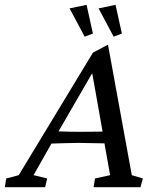

<svg xmlns="http://www.w3.org/2000/svg" viewBox="-61 -776 649 796"><path d="M410.2 -624 347.7 -741.2 418 -755.9 444.3 -636.7ZM290 -624 227.5 -741.2 297.9 -755.9 324.2 -636.7ZM-41 0 -35.2 -36.1 16.6 -49.8 324.2 -557.6 386.7 -590.8 485.4 -49.8 531.2 -36.1 521.5 0H327.1L333 -36.1L395.5 -49.8L372.1 -181.6Q295.9 -183.6 264.6 -183.6Q244.6 -183.6 204.3 -182.4Q164.1 -181.2 152.3 -180.7L78.1 -49.8L134.8 -36.1L126 0ZM274.4 -229.5Q293.9 -229.5 324 -230Q354 -230.5 364.3 -230.5L321.3 -472.7L181.6 -231.4Q230.5 -229.5 274.4 -229.5Z"/></svg>

Font: Crimson Pro
Style: Italic
Weight: 400
Italic angle: -12°
Designer: Jacques Le Bailly
Foundry: Baron von Fonthausen
Version: Version 1.003